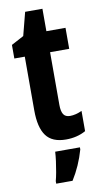

<svg xmlns="http://www.w3.org/2000/svg" viewBox="-97 -706 512 971"><g transform="rotate(-10 158.5 -220.5)"><path d="M238.8 -104Q267.6 -104 299.8 -119.1V-15.1Q255.4 9.8 198.2 9.8Q127.4 9.8 96.2 -32.7Q64.9 -75.2 64.9 -163.1V-439H11.2V-508.8L75.2 -543L106 -662.1H194.8V-546.9H293V-439H194.8V-168Q194.8 -135.7 204.8 -119.9Q214.8 -104 238.8 -104ZM259.8 61V71.8Q236.8 152.8 193.8 221.2H109.9V208Q114.7 190.9 119.6 163.8Q124.5 136.7 128.2 108.9Q131.8 81.1 132.8 61Z"/></g></svg>

Font: Open Sans Condensed
Style: Bold
Weight: 700
Width: 3
Designer: Monotype Design Team
Foundry: Monotype Imaging Inc.
Version: Version 3.003; ttfautohint (v1.8.4)